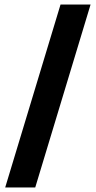

<svg xmlns="http://www.w3.org/2000/svg" viewBox="-20 -775 424 850"><path d="M3 55 248 -755H381L136 55Z"/></svg>

Font: Marine Company Thin
Style: Regular
Weight: 100
Designer: Rodrigo Fuenzalida
Foundry: fragTYPE
Version: Version 1.000